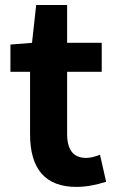

<svg xmlns="http://www.w3.org/2000/svg" viewBox="-20 -730 460 764"><path d="M284.2 13.7Q99.6 13.7 99.6 -196.3V-444.3H21.5V-552.7L107.4 -559.6L124 -710H247.1V-559.6H384.8V-444.3H247.1V-196.3Q247.1 -101.6 323.2 -101.6Q345.7 -101.6 377.9 -114.3L402.3 -6.8Q338.9 13.7 284.2 13.7Z"/></svg>

Font: Gen Shin Gothic Bold
Style: Bold
Weight: 700
Designer: [Source Han Sans]
Ryoko NISHIZUKA  (kana & ideographs); Paul D. Hunt (Latin, Greek & Cyrillic); Wenlong ZHANG  (bopomofo
Version: Version 1.002.20150607